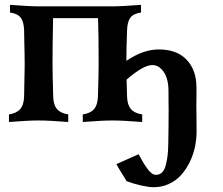

<svg xmlns="http://www.w3.org/2000/svg" viewBox="-20 -510 934 805"><path d="M142.1 -483.4H451.7Q492.2 -483.4 571.3 -489.7V-457.5Q539.6 -453.1 526.6 -435.8Q513.7 -418.5 512.7 -382.3Q509.8 -301.8 509.8 -254.9Q580.1 -302.7 646 -302.7Q721.7 -302.7 762.7 -259.3Q803.7 -215.8 803.7 -143.6Q803.7 -120.6 803.7 -105.7Q803.7 -90.8 803.5 -84.5Q803.2 -78.1 803.2 -77.1V-66.9Q803.2 -64.9 803.7 -30.3Q804.2 4.4 804.2 40.5Q804.2 74.7 796.9 108.2Q789.6 141.6 774.4 171.6Q759.3 201.7 738.3 224.9Q717.3 248 687.7 261.5Q658.2 274.9 624 274.9Q604 274.9 571.3 267.6Q538.6 260.3 510.7 249.5Q508.8 245.6 504.4 238.8Q500 231.9 498.5 229.5L499 230Q476.1 193.4 467.8 178.2L561 136.7Q561.5 137.2 564.7 142.8Q567.9 148.4 570.8 153.6Q573.7 158.7 574.7 160.6L574.2 160.2Q582 173.8 586.4 180.7Q590.8 187.5 599.6 199.5Q608.4 211.4 616.9 217.3Q625.5 223.1 633.8 223.1Q649.4 223.1 659.9 212.4Q670.4 201.7 675.5 180.9Q680.7 160.2 682.9 140.4Q685.1 120.6 685.5 92.8Q687 19 687 -42.5V-56.2Q687 -59.1 686.8 -66.9Q686.5 -74.7 686.5 -89.8Q686.5 -105 686.5 -125.5Q686.5 -179.7 666.5 -208.5Q646.5 -237.3 618.2 -237.3Q581.5 -237.3 510.7 -176.3Q511.2 -154.3 512.7 -106Q513.7 -70.8 528.6 -53Q543.5 -35.2 576.2 -30.3V1.5Q496.6 -4.9 451.7 -4.9Q406.7 -4.9 327.1 1.5V-30.3Q359.9 -35.2 374.8 -53Q389.6 -70.8 390.6 -106Q393.6 -196.8 393.6 -244.1Q393.6 -359.4 391.1 -434.1H202.6Q200.2 -324.2 200.2 -244.1Q200.2 -196.8 203.1 -106Q203.6 -70.8 218.8 -53Q233.9 -35.2 266.1 -30.3V1.5Q187 -4.9 142.1 -4.9Q96.7 -4.9 17.6 1.5V-30.3Q49.8 -35.2 64.9 -53Q80.1 -70.8 81.1 -106Q81.1 -116.2 81.8 -147.7Q82.5 -179.2 83 -206.3Q83.5 -233.4 83.5 -244.1Q83.5 -254.9 83 -282Q82.5 -309.1 81.8 -340.6Q81.1 -372.1 81.1 -382.3Q80.1 -418.5 66.9 -435.8Q53.7 -453.1 22 -457.5V-489.7Q101.6 -483.4 142.1 -483.4Z"/></svg>

Font: Flanker
Style: Bold
Weight: 700
Designer: Flanker
Foundry: Flanker
Version: Version 2.021